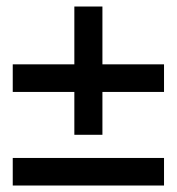

<svg xmlns="http://www.w3.org/2000/svg" viewBox="-20 -571 548 595"><path d="M210.4 -153.3V-550.8H297.4V-153.3ZM19.5 3.9V-81.5H488.3V3.9ZM19.5 -286.1V-371.6H488.3V-286.1Z"/></svg>

Font: Reddit Sans Medium
Style: Regular
Weight: 500
Designer: Stephen Hutchings
Foundry: Reddit
Version: Version 1.014